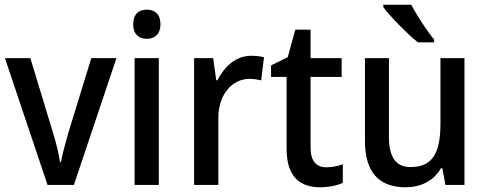

<svg xmlns="http://www.w3.org/2000/svg" viewBox="-20 -786 2070 816"><path d="M182 0H294L475 -539H368L270 -220C258 -178 244 -127 239 -97H235C230 -134 217 -185 204 -226L109 -539H1Z M604 -745C570 -745 546 -726 546 -683C546 -641 570 -621 604 -621C638 -621 662 -641 662 -683C662 -726 638 -745 604 -745ZM655 -539H552V0H655Z M1047 -549C982 -549 934 -503 904 -445H899L886 -539H805V0H908V-282C907 -386 968 -451 1041 -451C1057 -451 1076 -448 1090 -444L1102 -543C1085 -547 1064 -549 1047 -549Z M1367 -75C1324 -75 1300 -102 1300 -158V-459H1432V-539H1300V-660H1235L1203 -543L1132 -508V-459H1198V-154C1198 -32 1257 10 1341 10C1378 10 1414 2 1437 -9V-88C1417 -80 1391 -75 1367 -75Z M1728 -766H1609V-756C1636 -718 1712 -641 1756 -606H1825V-618C1795 -654 1751 -721 1728 -766ZM1954 -539H1852V-263C1852 -141 1822 -76 1725 -76C1662 -76 1633 -118 1633 -205V-539H1531V-187C1531 -56 1589 10 1704 10C1766 10 1823 -16 1854 -71H1860L1873 0H1954Z"/></svg>

Font: Noto Sans Arabic UI SmCn Md
Style: Regular
Weight: 500
Width: 4
Designer: Monotype Design Team, Nadine Chahine and Nizar Qandah
Foundry: Monotype Imaging Inc.
Version: Version 2.010